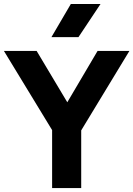

<svg xmlns="http://www.w3.org/2000/svg" viewBox="-21 -960 680 980"><path d="M245 0V-296L-1 -700H166L322.5 -438L477 -700H639.5L393.5 -294.5V0ZM241.5 -770.5 340.5 -939.5H492L379.5 -770.5Z"/></svg>

Font: Geologica Cursive SemiBold
Style: Regular
Weight: 600
Designer: Sindre Bremnes, Frode Helland
Foundry: Monokrom Skriftforlag AS
Version: Version 1.010;gftools[0.9.28]